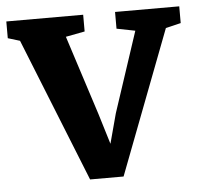

<svg xmlns="http://www.w3.org/2000/svg" viewBox="-46 -602 684 657"><g transform="rotate(-5 296.0 -274.0)"><path d="M-1 -498V-555.5H263V-498L197.5 -485.5L285.5 -212.5L317.5 -107.5L345 -210L436 -485.5L372.5 -498V-555.5H593V-498L541 -485.5L352.5 8H237.5L40 -485.5Z"/></g></svg>

Font: Merriweather
Style: Bold
Weight: 700
Designer: Eben Sorkin
Foundry: Eben Sorkin
Version: Version 2.100; ttfautohint (v1.7.19-72a1) -l 8 -r 50 -G 200 